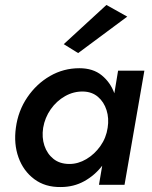

<svg xmlns="http://www.w3.org/2000/svg" viewBox="-20 -745 611 774"><path d="M493 -678 295 -531 237 -567 409 -725ZM44 -230Q53 -298 90 -352.5Q127 -407 181.5 -438.5Q236 -470 300 -470Q355 -470 390 -441.5Q425 -413 441 -369L456 -460H562L482 0H379L392 -77Q362 -38 319.5 -14.5Q277 9 225 9Q162 10 118 -23Q74 -56 54.5 -110.5Q35 -165 44 -230ZM154 -230Q148 -191 159 -158Q170 -125 195.5 -104.5Q221 -84 260 -84Q295 -84 328 -103.5Q361 -123 384.5 -156Q408 -189 414 -230Q420 -268 409.5 -301Q399 -334 375 -354.5Q351 -375 316 -376Q277 -377 242.5 -357.5Q208 -338 184.5 -304.5Q161 -271 154 -230Z"/></svg>

Font: Jost* Medium
Style: Italic
Weight: 500
Italic angle: -10°
Version: Version 3.7